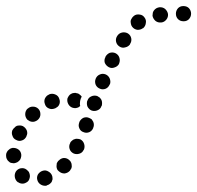

<svg xmlns="http://www.w3.org/2000/svg" viewBox="-30 -586 649 632"><path d="M140 13Q142 8 143 4Q143 -1 142 -6Q139 -16 130 -21Q121 -27 111 -24Q101 -21 95 -12Q90 -3 93 7Q96 17 105 22Q114 27 124 25V24Q129 23 133 20Q137 17 140 13ZM49 18Q53 17 58 14Q62 12 65 7Q67 3 68 -2Q69 -6 68 -11Q67 -16 65 -20Q62 -24 58 -27L57 -28Q49 -34 38 -32Q28 -30 22 -21Q17 -12 19 -2Q21 8 29 14H30Q34 17 39 18Q44 19 49 18ZM206 -42Q206 -47 204 -51Q202 -56 198 -59Q191 -66 180 -66Q170 -65 163 -57H162Q159 -53 157 -49Q156 -44 156 -39Q156 -34 158 -29Q160 -25 164 -22Q172 -15 182 -15Q192 -16 199 -23L200 -24Q203 -28 205 -32Q207 -37 206 -42ZM-4 -57Q-7 -61 -9 -66Q-10 -71 -10 -76Q-10 -81 -7 -86Q-5 -90 -1 -93Q3 -97 7 -98Q12 -100 17 -99Q27 -98 34 -91Q41 -83 40 -72Q39 -65 36 -60Q32 -55 27 -52Q25 -51 22 -50Q20 -49 18 -49Q15 -48 13 -49Q8 -49 3 -51Q-1 -54 -4 -57ZM235 -127Q230 -129 225 -129Q220 -130 216 -128Q211 -127 207 -123Q203 -120 201 -116V-115Q196 -106 199 -96Q202 -86 212 -81Q221 -77 231 -80Q241 -83 245 -92L246 -93Q250 -102 247 -112Q244 -122 235 -127ZM24 -125Q33 -120 43 -124Q52 -127 57 -137V-138Q62 -147 58 -157Q54 -166 45 -171Q40 -173 36 -173Q31 -173 26 -172Q21 -170 18 -166Q14 -163 12 -159L11 -158Q7 -148 11 -139Q14 -129 24 -125ZM277 -185Q275 -189 272 -193Q268 -196 263 -198Q254 -202 244 -198Q235 -193 231 -184V-183Q227 -173 231 -164Q235 -154 245 -151Q254 -147 264 -151Q273 -155 277 -165V-166Q279 -170 279 -175Q279 -180 277 -185ZM60 -192Q64 -189 68 -187Q73 -185 78 -185Q83 -185 87 -187Q92 -189 95 -192L96 -193Q103 -200 103 -210Q103 -221 96 -228Q89 -235 78 -235Q68 -235 61 -228H60Q53 -220 53 -210Q53 -200 60 -192ZM304 -257Q302 -261 298 -265Q294 -268 290 -270Q280 -273 271 -269Q261 -265 258 -255L257 -254Q256 -250 256 -245Q256 -240 258 -235Q260 -231 264 -227Q267 -224 272 -222Q282 -219 291 -223Q301 -227 304 -237L305 -238Q306 -242 306 -247Q306 -252 304 -257ZM118 -243Q121 -233 131 -229Q140 -225 150 -229H151Q155 -231 159 -234Q163 -237 165 -242Q167 -246 167 -251Q167 -256 165 -261Q162 -271 152 -275Q143 -279 133 -276L132 -275Q123 -272 118 -262Q114 -253 118 -243ZM210 -231Q200 -234 195 -243Q190 -252 192 -262Q194 -267 197 -271Q200 -275 204 -277Q209 -280 214 -280Q219 -281 223 -279H224Q229 -278 232 -275Q236 -272 239 -268Q237 -265 237 -263L236 -262Q233 -254 233 -245Q233 -241 234 -237Q229 -232 223 -231Q217 -229 210 -231ZM331 -308 332 -309Q335 -318 331 -328Q327 -337 318 -341Q308 -345 299 -341Q289 -337 285 -327Q281 -317 285 -307Q289 -298 299 -294Q308 -290 318 -294Q327 -298 331 -308ZM350 -411Q341 -415 331 -412Q322 -408 317 -399V-398Q312 -389 315 -379Q319 -370 328 -365Q337 -360 347 -364Q357 -367 362 -376V-377Q366 -386 363 -396Q360 -406 350 -411ZM391 -476Q382 -481 372 -479Q362 -477 356 -468Q350 -459 352 -449Q354 -439 363 -433Q372 -427 382 -430Q392 -432 398 -440V-441Q404 -450 402 -460Q400 -470 391 -476ZM446 -528Q440 -537 430 -538Q419 -540 411 -534L410 -533Q406 -530 404 -526Q401 -522 400 -517Q400 -512 401 -507Q402 -502 405 -498Q411 -490 421 -488Q432 -487 440 -493H441Q449 -500 450 -510Q452 -520 446 -528ZM523 -540Q521 -550 513 -557Q505 -563 495 -562H494Q489 -561 485 -559Q480 -556 477 -552Q474 -548 473 -544Q472 -539 472 -534Q474 -524 482 -517Q490 -511 500 -512H501Q511 -513 518 -522Q524 -530 523 -540ZM599 -541Q599 -551 592 -559Q585 -566 574 -566H573Q563 -566 556 -559Q549 -551 549 -541Q549 -530 556 -523Q563 -516 574 -516H575Q585 -516 592 -523Q599 -531 599 -541Z"/></svg>

Font: FRB American Cursive Guidelines Arrows Dotted Black
Style: Bold Italic
Weight: 900
Italic angle: -25°
Version: Version 2.0;Modular Font Editor K font №1